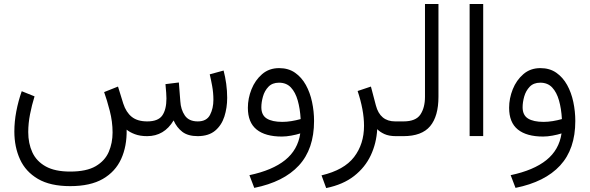

<svg xmlns="http://www.w3.org/2000/svg" viewBox="-20 -685 2966 966"><path d="M720.2 0Q684.6 0 658.7 -9.8Q632.8 -19.5 617.2 -32.7Q618.7 50.8 589.6 114.7Q560.5 178.7 497.6 215.1Q434.6 251.5 333 251.5Q232.9 251.5 170.9 215.1Q108.9 178.7 80.6 116.5Q52.2 54.2 52.2 -23.4Q52.2 -72.8 62 -124.5Q71.8 -176.3 89.4 -226.1L153.8 -200.2Q140.1 -156.2 131.1 -110.1Q122.1 -64 122.1 -20.5Q122.1 36.6 142.8 81.5Q163.6 126.5 210 152.3Q256.3 178.2 333 178.2Q415.5 178.2 461.9 150.9Q508.3 123.5 527.3 78.9Q546.4 34.2 546.4 -18.6Q546.4 -73.2 532.2 -127.7Q518.1 -182.1 503.9 -221.7L573.7 -249.5L600.1 -164.1Q614.3 -120.1 642.8 -97.2Q671.4 -74.2 720.7 -74.2Q775.9 -74.2 796.6 -104.2Q817.4 -134.3 817.4 -189.5Q817.4 -210.9 812.5 -261.7L879.9 -270L887.2 -175.8Q889.6 -133.8 909.9 -104Q930.2 -74.2 975.1 -74.2Q1019.5 -74.2 1036.6 -106.9Q1053.7 -139.6 1053.7 -183.1Q1053.7 -217.8 1047.4 -252.7Q1041 -287.6 1035.2 -311L1105 -330.1Q1113.3 -298.3 1118.2 -263.2Q1123 -228 1123 -192.9Q1123 -142.6 1108.9 -98.6Q1094.7 -54.7 1062.5 -27.6Q1030.3 -0.5 975.6 0Q925.8 0 897.5 -21.7Q869.1 -43.5 853.5 -79.1Q806.2 0 720.2 0Z M1560.1 -76.2Q1560.1 64.9 1483.6 147.7Q1407.2 230.5 1259.3 260.3L1234.9 196.3Q1350.6 171.9 1414.6 120.4Q1478.5 68.8 1490.7 -13.7Q1470.7 -7.3 1445.3 -2.7Q1419.9 2 1397.9 2Q1314.9 2 1271 -33.4Q1227.1 -68.8 1227.1 -142.6Q1227.1 -189.9 1245.4 -235.8Q1263.7 -281.7 1298.8 -312Q1334 -342.3 1384.3 -342.3Q1431.2 -342.3 1464.4 -319.1Q1497.6 -295.9 1518.8 -257.6Q1540 -219.2 1550 -171.9Q1560.1 -124.5 1560.1 -76.2ZM1400.4 -71.8Q1422.9 -71.8 1446.5 -75.7Q1470.2 -79.6 1492.7 -85.9Q1489.7 -138.2 1478 -179.4Q1466.3 -220.7 1443.6 -244.9Q1420.9 -269 1383.8 -269Q1350.1 -269 1330.6 -248.5Q1311 -228 1303 -199.2Q1294.9 -170.4 1294.9 -145.5Q1294.9 -105.5 1322.3 -88.6Q1349.6 -71.8 1400.4 -71.8Z M1972.2 0Q1937 0 1913.8 -10.7Q1890.6 -21.5 1877.9 -35.2Q1874 35.6 1845.5 96.4Q1816.9 157.2 1761.7 200.4Q1706.5 243.7 1621.1 261.2L1597.7 197.3Q1711.4 170.4 1761.5 105Q1811.5 39.6 1811.5 -51.8Q1811.5 -92.3 1803.2 -136.2Q1794.9 -180.2 1779.3 -227.1L1846.2 -249.5L1871.1 -154.8Q1892.1 -74.2 1968.3 -74.2H1989.7V0Z M1970.2 -74.2H2009.8Q2072.3 -74.2 2095.2 -108.9Q2118.2 -143.6 2118.2 -197.8V-665H2186V-198.2Q2186 -100.1 2144 -50Q2102.1 0 2009.3 0H1970.2Z M2411.1 -665V-0.5H2342.8V-665Z M2874.5 -76.2Q2874.5 64.9 2798.1 147.7Q2721.7 230.5 2573.7 260.3L2549.3 196.3Q2665 171.9 2729 120.4Q2793 68.8 2805.2 -13.7Q2785.2 -7.3 2759.8 -2.7Q2734.4 2 2712.4 2Q2629.4 2 2585.4 -33.4Q2541.5 -68.8 2541.5 -142.6Q2541.5 -189.9 2559.8 -235.8Q2578.1 -281.7 2613.3 -312Q2648.4 -342.3 2698.7 -342.3Q2745.6 -342.3 2778.8 -319.1Q2812 -295.9 2833.3 -257.6Q2854.5 -219.2 2864.5 -171.9Q2874.5 -124.5 2874.5 -76.2ZM2714.8 -71.8Q2737.3 -71.8 2761 -75.7Q2784.7 -79.6 2807.1 -85.9Q2804.2 -138.2 2792.5 -179.4Q2780.8 -220.7 2758.1 -244.9Q2735.4 -269 2698.2 -269Q2664.6 -269 2645 -248.5Q2625.5 -228 2617.4 -199.2Q2609.4 -170.4 2609.4 -145.5Q2609.4 -105.5 2636.7 -88.6Q2664.1 -71.8 2714.8 -71.8Z"/></svg>

Font: Vazirmatn RD FD Light
Style: Regular
Weight: 300
Designer: Saber Rastikerdar
Foundry: Saber Rastikerdar
Version: Version 33.003